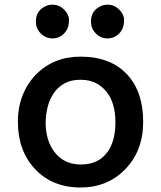

<svg xmlns="http://www.w3.org/2000/svg" viewBox="-20 -812 707 844"><path d="M58.6 -277.3Q58.6 -340.8 79.8 -393.8Q101.1 -446.8 138.2 -484.4Q215.8 -563 334 -563Q466.3 -563 539.1 -484.4Q609.4 -408.7 609.4 -276.4Q609.4 -148.4 529.8 -67.4Q452.1 12.2 334 12.2Q209.5 12.2 133.8 -69.3Q58.6 -148.9 58.6 -277.3ZM218.8 -144.5Q260.7 -88.9 335.9 -88.9Q412.6 -88.9 452.1 -143.6Q487.3 -191.4 487.3 -273.9Q487.3 -397.5 406.2 -444.3Q376.5 -461.4 334.2 -461.4Q292 -461.4 262.9 -445.1Q233.9 -428.7 215.6 -401.6Q197.3 -374.5 189 -340.1Q180.7 -305.7 180.7 -270.3Q180.7 -234.9 190.2 -202.4Q199.7 -169.9 218.8 -144.5ZM452.6 -643.1Q422.9 -643.1 401.4 -665Q379.9 -686 379.9 -717.8Q379.9 -766.1 424.3 -785.6Q437.5 -791.5 452.6 -791.5Q482.4 -791.5 503.9 -770Q525.4 -748.5 525.4 -725.3Q525.4 -702.1 519.5 -688.5Q513.7 -674.8 503.9 -665Q482.9 -643.1 452.6 -643.1ZM210.4 -643.1Q180.7 -643.1 159.2 -665Q137.7 -686 137.7 -717.8Q137.7 -766.1 182.1 -785.6Q195.3 -791.5 210.4 -791.5Q240.2 -791.5 261.7 -770Q283.2 -748.5 283.2 -725.3Q283.2 -702.1 277.3 -688.5Q271.5 -674.8 261.7 -665Q240.7 -643.1 210.4 -643.1Z"/></svg>

Font: Capriola
Style: Regular
Weight: 400
Designer: Viktoriya Grabowska
Foundry: Viktoriya Grabowska
Version: Version 1.007